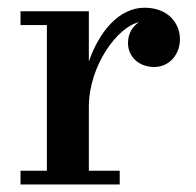

<svg xmlns="http://www.w3.org/2000/svg" viewBox="-20 -490 521 510"><path d="M34.5 -36.5V0H298V-36.5H216V-206C216 -315.5 292 -418.5 349 -431C331.5 -419.5 320 -400.5 320 -375.5C320 -339.5 349 -312 389.5 -312C430 -312 458 -345.5 458 -386C458 -427.5 427 -469.5 364 -469.5C295.5 -469.5 243 -405 216 -326.5V-460H34.5V-423.5H104.5V-36.5Z"/></svg>

Font: Bodoni* 06pt Medium
Style: Regular
Weight: 500
Version: Version 2.3